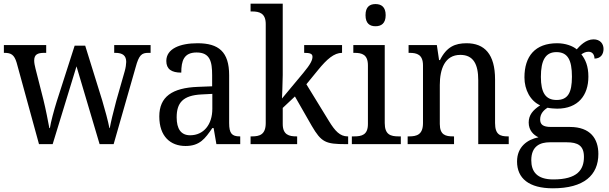

<svg xmlns="http://www.w3.org/2000/svg" viewBox="-20 -780 3296 1039"><path d="M70 -441 191 0H265L394 -421L519 0H595L714 -416C732 -483 747 -494 783 -494H795V-536H598V-494H604C644 -494 663 -479 663 -445C663 -434 660 -412 655 -395L609 -234C592 -170 580 -120 574 -87H572C566 -120 547 -191 533 -237L441 -533H384L287 -231C272 -183 255 -120 250 -87H247C241 -120 227 -192 215 -240L172 -409C168 -424 165 -441 165 -452C165 -485 183 -494 220 -494H230V-536H1V-494H4C40 -494 57 -484 70 -441Z M984 10C1061 10 1090 -30 1129 -87H1136L1151 0H1280V-42H1277C1235 -42 1220 -58 1220 -114V-373C1220 -500 1163 -546 1049 -546C953 -546 880 -516 880 -450C880 -406 908 -387 961 -387C961 -451 975 -496 1044 -496C1117 -496 1128 -446 1128 -373V-313L1052 -310C911 -305 842 -256 842 -150C842 -41 903 10 984 10ZM1009 -48C959 -48 936 -83 936 -145C936 -223 969 -264 1071 -269L1129 -272V-191C1129 -106 1082 -48 1009 -48Z M1336 0H1588V-42H1584C1545 -42 1510 -50 1510 -109V-196L1576 -258L1667 -99C1719 -10 1742 0 1851 0H1864V-42H1861C1820 -42 1793 -71 1760 -125L1638 -324L1701 -401C1749 -460 1788 -494 1831 -494V-536H1626V-494C1656 -494 1671 -490 1671 -473C1671 -455 1661 -433 1621 -385L1506 -247C1506 -249 1510 -339 1510 -374V-760H1336V-718H1344C1383 -718 1418 -709 1418 -650V-114C1418 -51 1384 -42 1344 -42H1336Z M2012 -638C2043 -638 2067 -653 2067 -698C2067 -743 2043 -758 2012 -758C1981 -758 1958 -743 1958 -698C1958 -653 1981 -638 2012 -638ZM1884 0H2149V-42H2137C2094 -42 2062 -51 2062 -114V-536H1892V-494H1898C1939 -494 1971 -485 1971 -426V-109C1971 -50 1938 -42 1896 -42H1884Z M2186 0H2437V-42H2432C2392 -42 2360 -49 2360 -109V-320C2360 -406 2387 -483 2471 -483C2542 -483 2568 -432 2568 -346V0H2733V-42H2728C2687 -42 2659 -51 2659 -114V-350C2659 -487 2602 -546 2505 -546C2443 -546 2397 -527 2361 -455H2356L2344 -536H2191V-494H2196C2236 -494 2269 -485 2269 -426V-114C2269 -51 2235 -42 2194 -42H2186Z M2972 239C3140 239 3218 168 3218 53C3218 -29 3175 -93 3064 -93H2962C2917 -93 2903 -107 2903 -134C2903 -164 2922 -184 2943 -197C2956 -194 2980 -192 2995 -192C3109 -192 3164 -265 3164 -365C3164 -423 3148 -458 3126 -486C3138 -494 3149 -500 3165 -500C3188 -500 3197 -481 3197 -463C3231 -463 3246 -487 3246 -515C3246 -543 3228 -567 3192 -567C3150 -567 3118 -532 3101 -513C3080 -531 3040 -546 2995 -546C2876 -546 2818 -476 2818 -361C2818 -294 2850 -234 2903 -210C2863 -184 2841 -157 2841 -117C2841 -74 2868 -49 2894 -37C2833 -25 2778 15 2778 94C2778 185 2842 239 2972 239ZM2992 -239C2932 -239 2907 -279 2907 -364C2907 -454 2932 -498 2991 -498C3052 -498 3075 -456 3075 -365C3075 -278 3053 -239 2992 -239ZM2974 191C2884 191 2855 147 2855 87C2855 9 2905 -10 2955 -10H3047C3107 -10 3140 8 3140 69C3140 139 3104 191 2974 191Z"/></svg>

Font: Noto Serif Georgian SemiCondensed
Style: Regular
Weight: 400
Width: 4
Designer: Monotype Design Team, Akaki Razmadze
Foundry: Google LLC
Version: Version 2.003